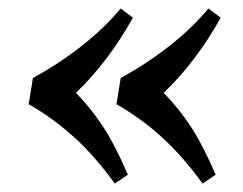

<svg xmlns="http://www.w3.org/2000/svg" viewBox="-20 -490 577 455"><path d="M295 -448Q237 -344 160 -270Q196 -233 224.5 -189.5Q253 -146 283 -76L252 -55Q206 -119 156 -164.5Q106 -210 48 -243L58 -305Q120 -339 174 -381.5Q228 -424 266 -470ZM503 -448Q445 -344 368 -270Q404 -233 432.5 -189.5Q461 -146 491 -76L460 -55Q414 -119 364 -164.5Q314 -210 256 -243L266 -305Q328 -339 382 -381.5Q436 -424 474 -470Z"/></svg>

Font: Literata 36pt SemiBold
Style: Italic
Weight: 600
Italic angle: -2°
Designer: Latin by Veronika Burian and Jose Scaglione. Greek by Irene Vlachou. Cyrillic by Vera Evstafieva
Foundry: TypeTogether
Version: Version 3.002